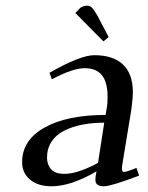

<svg xmlns="http://www.w3.org/2000/svg" viewBox="-20 -651 524 678"><path d="M58.1 -78.1Q58.1 -156.2 137.5 -200.7Q216.8 -245.1 353 -245.1L356.9 -269Q359.9 -283.7 359.9 -309.1Q359.9 -360.8 339.8 -385.5Q319.8 -410.2 278.8 -410.2Q237.3 -410.2 163.1 -371.1L154.8 -394Q263.7 -456.1 313 -456.1Q379.4 -456.1 414.3 -423.1Q449.2 -390.1 449.2 -325.2Q449.2 -304.7 443.8 -264.2L411.1 -64.9Q408.2 -43.9 418 -43.9Q427.2 -43.9 461.9 -58.1L471.2 -30.8Q371.6 6.8 347.2 6.8Q316.9 6.8 316.9 -15.1Q316.9 -25.4 318.8 -35.2L320.8 -45.9Q230.5 6.8 162.1 6.8Q113.8 6.8 85.9 -16.8Q58.1 -40.5 58.1 -78.1ZM146 -94.2Q146 -70.3 160.2 -53.7Q174.3 -37.1 207 -37.1Q234.9 -37.1 268.6 -49.6Q302.2 -62 326.2 -76.2L348.1 -217.8Q306.6 -217.8 271.2 -210.9Q235.8 -204.1 207.3 -189.9Q178.7 -175.8 162.4 -151.4Q146 -127 146 -94.2ZM246.1 -605 264.2 -624Q276.4 -630.9 286.1 -630.9Q297.9 -630.9 304.4 -624.3Q311 -617.7 323.2 -597.2L363.8 -520L345.2 -504.9Z"/></svg>

Font: Dehuti
Style: Bold-Italic
Weight: 700
Version: Version 1.2